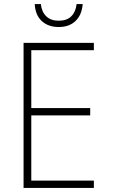

<svg xmlns="http://www.w3.org/2000/svg" viewBox="-20 -925 570 945"><path d="M96 0V-714H442V-678H134V-393H424V-357H134V-36H442V0ZM269 -792Q218 -792 186 -821Q154 -850 151 -905H181Q185 -867 207.5 -845Q230 -823 269 -823Q309 -823 331 -845Q353 -867 357 -905H387Q383 -852 352 -822Q321 -792 269 -792Z"/></svg>

Font: Noto Sans Mono Condensed ExtraLight
Style: Regular
Weight: 200
Width: 3
Designer: Monotype Design Team
Foundry: Monotype Imaging Inc.
Version: Version 2.014; ttfautohint (v1.8.4.7-5d5b)